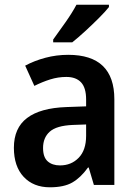

<svg xmlns="http://www.w3.org/2000/svg" viewBox="-20 -786 577 816"><path d="M270 -553Q466 -553 466 -364V0H379L357 -74H354Q323 -31 287.5 -10.5Q252 10 192 10Q122 10 80.5 -34.5Q39 -79 39 -158Q39 -242 95 -284.5Q151 -327 262 -331L346 -334V-363Q346 -413 324.5 -436Q303 -459 262 -459Q227 -459 193.5 -448.5Q160 -438 126 -421L87 -507Q126 -528 173 -540.5Q220 -553 270 -553ZM289 -255Q220 -252 191.5 -226.5Q163 -201 163 -157Q163 -118 182.5 -100.5Q202 -83 235 -83Q283 -83 314.5 -115.5Q346 -148 346 -209V-257ZM443 -756Q428 -737 400 -709Q372 -681 341.5 -653Q311 -625 287 -606H206V-618Q230 -651 258.5 -691.5Q287 -732 305 -766H443Z"/></svg>

Font: Noto Sans Telugu SemiCondensed SemiBold
Style: Regular
Weight: 600
Width: 4
Designer: Jelle Bosma - Monotype Design Team
Foundry: Monotype Imaging Inc.
Version: Version 2.005; ttfautohint (v1.8.4.7-5d5b)